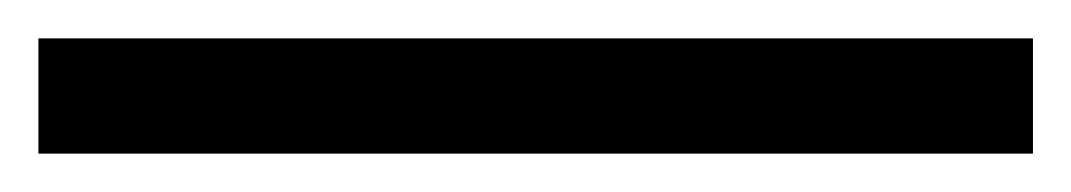

<svg xmlns="http://www.w3.org/2000/svg" viewBox="-29 46 558 100"><path d="M-9 66H509V126H-9Z"/></svg>

Font: Rosario Light
Style: Regular
Weight: 300
Designer: Hector Gatti
Foundry: Omnibus Type
Version: Version 1.101; ttfautohint (v1.8.1.43-b0c9)